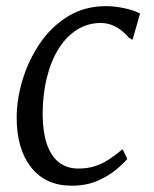

<svg xmlns="http://www.w3.org/2000/svg" viewBox="-20 -580 489 610"><path d="M207.5 10Q125 10 79 -48.2Q33 -106.5 33 -206Q33 -264.5 51.8 -326.5Q70.5 -388.5 106.5 -441.8Q142.5 -495 195.5 -527.8Q248.5 -560.5 317 -560.5Q343.5 -560.5 373.8 -554.2Q404 -548 425 -537L401 -453.5L389.5 -460Q377 -475 362.2 -485.8Q347.5 -496.5 332 -501.8Q316.5 -507 300.5 -507Q259 -507 225 -485.8Q191 -464.5 166.5 -425.5Q142 -386.5 128.8 -333Q115.5 -279.5 115.5 -215Q116 -160 129 -122Q142 -84 167.2 -64.2Q192.5 -44.5 228.5 -44.5Q258 -44.5 281.5 -52Q305 -59.5 326.2 -73.5Q347.5 -87.5 369.5 -106L384.5 -75Q371.5 -59.5 347 -39.5Q322.5 -19.5 287.8 -4.8Q253 10 207.5 10Z"/></svg>

Font: Merriweather 36pt Light
Style: Italic
Weight: 300
Italic angle: -7.8°
Version: Version 2.101